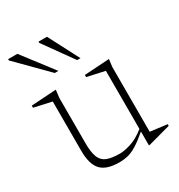

<svg xmlns="http://www.w3.org/2000/svg" viewBox="-167 -780 838 900"><g transform="rotate(-30 252.0 -330.0)"><path d="M125.5 -146.5Q125.5 -99 135.8 -72.2Q146 -45.5 171.2 -35Q196.5 -24.5 241.5 -24.5Q266 -24.5 301.8 -35.8Q337.5 -47 378 -79V-393.5L283 -414.5V-426L418 -434.5L413 -393.5V-43.5L504 -32V-23L382.5 10H378V-65Q340 -32.5 313 -16.2Q286 0 264.2 5Q242.5 10 220.5 10Q149.5 10 120 -22.2Q90.5 -54.5 90.5 -126.5V-393.5L-4.5 -414.5V-426L130.5 -434.5L125.5 -393.5ZM185 -504.5H165.5L8.5 -663V-670H58.5ZM304.5 -504.5H286.5L173 -663V-670H218.5Z"/></g></svg>

Font: Newsreader Text ExtraLight
Style: Regular
Weight: 275
Designer: Hugues Gentile
Foundry: Production Type
Version: Version 1.001